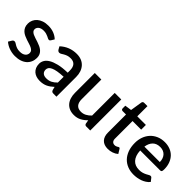

<svg xmlns="http://www.w3.org/2000/svg" viewBox="83 -1446 2231 2231"><g transform="rotate(45 1198.0 -330.5)"><path d="M370 -417.5 394 -456.5C375 -475.5 351.5 -490.5 323.5 -501.5C295.5 -512.5 264.3 -518 230 -518C199.7 -518 172.9 -513.9 149.8 -505.8C126.6 -497.6 107.1 -486.5 91.2 -472.5C75.4 -458.5 63.4 -442.3 55.2 -424C47.1 -405.7 43 -386.3 43 -366C43 -343.7 46.7 -324.7 54 -309.2C61.3 -293.7 71.1 -280.6 83.2 -269.7C95.4 -258.9 109.2 -250 124.8 -243C140.2 -236 156 -229.8 172 -224.5C188 -219.2 203.8 -214.2 219.2 -209.5C234.8 -204.8 248.6 -199.5 260.8 -193.5C272.9 -187.5 282.7 -180.3 290 -172C297.3 -163.7 301 -153 301 -140C301 -130.3 299.2 -121.2 295.5 -112.7C291.8 -104.2 286.2 -96.7 278.5 -90C270.8 -83.3 261.2 -78.1 249.5 -74.2C237.8 -70.4 224 -68.5 208 -68.5C188.7 -68.5 172.5 -70.7 159.5 -75.2C146.5 -79.7 135.4 -84.7 126.3 -90C117.1 -95.3 109.1 -100.2 102.3 -104.7C95.4 -109.2 88.5 -111.5 81.5 -111.5C74.8 -111.5 69.3 -110.1 64.8 -107.2C60.3 -104.4 56.5 -100.5 53.5 -95.5L28.5 -54.5C38.5 -45.5 49.9 -37.2 62.8 -29.5C75.6 -21.8 89.4 -15.2 104.3 -9.7C119.1 -4.2 134.8 0.1 151.3 3.3C167.8 6.4 184.8 8 202.5 8C234.5 8 262.9 3.8 287.8 -4.5C312.6 -12.8 333.3 -24.5 350 -39.5C366.7 -54.5 379.3 -72.2 388 -92.5C396.7 -112.8 401 -135 401 -159C401 -179.7 397.3 -197.2 390 -211.7C382.7 -226.2 373 -238.6 361 -248.7C349 -258.9 335.3 -267.5 320 -274.5C304.7 -281.5 289 -287.7 273 -293C257 -298.3 241.3 -303.3 226 -308C210.7 -312.7 197 -317.9 185 -323.7C173 -329.6 163.3 -336.5 156 -344.5C148.7 -352.5 145 -362.5 145 -374.5C145 -383.5 147 -391.9 151 -399.7C155 -407.6 160.8 -414.4 168.3 -420.2C175.8 -426.1 184.9 -430.6 195.8 -433.8C206.6 -436.9 218.7 -438.5 232 -438.5C248.3 -438.5 262.6 -436.8 274.8 -433.2C286.9 -429.8 297.5 -425.8 306.5 -421.5C315.5 -417.2 323.3 -413.2 330 -409.8C336.7 -406.2 342.8 -404.5 348.5 -404.5C353.5 -404.5 357.7 -405.5 361 -407.5C364.3 -409.5 367.3 -412.8 370 -417.5Z M831 0H879V-324C879 -353 874.9 -379.4 866.8 -403.2C858.6 -427.1 846.8 -447.7 831.2 -465C815.8 -482.3 796.6 -495.8 773.8 -505.3C750.9 -514.8 724.8 -519.5 695.5 -519.5C615.8 -519.5 547.2 -492.7 489.5 -439L509 -404C512.3 -398.3 516.6 -393.6 521.8 -389.8C526.9 -385.9 533.2 -384 540.5 -384C549.5 -384 558 -386.6 566 -391.8C574 -396.9 583.2 -402.5 593.5 -408.5C603.8 -414.5 616 -420.1 630 -425.3C644 -430.4 661.3 -433 682 -433C712.3 -433 735.3 -424 751 -406C766.7 -388 774.5 -360.7 774.5 -324V-290C716.5 -288.7 667.8 -283.2 628.2 -273.5C588.8 -263.8 556.9 -251.6 532.8 -236.8C508.6 -221.9 491.2 -205.2 480.8 -186.5C470.2 -167.8 465 -148.7 465 -129C465 -106 468.8 -86 476.2 -69C483.8 -52 494 -37.8 507 -26.3C520 -14.8 535.4 -6.2 553.2 -0.5C571.1 5.2 590.3 8 611 8C629.7 8 646.8 6.4 662.2 3.2C677.8 0.1 692.2 -4.7 705.8 -11C719.2 -17.3 732.3 -25 745 -34C757.7 -43 770.5 -53.5 783.5 -65.5L794 -24C797.7 -14.3 802.2 -7.9 807.5 -4.8C812.8 -1.6 820.7 0 831 0ZM643.5 -67C632.5 -67 622.4 -68.3 613.3 -70.8C604.1 -73.3 596.1 -77.3 589.3 -82.8C582.4 -88.3 577.1 -95.3 573.2 -103.8C569.4 -112.3 567.5 -122.5 567.5 -134.5C567.5 -146.8 571.1 -158.1 578.2 -168.3C585.4 -178.4 597.2 -187.3 613.5 -195C629.8 -202.7 651.2 -208.8 677.5 -213.5C703.8 -218.2 736.2 -221.3 774.5 -223V-128C755.5 -108.3 735.9 -93.2 715.8 -82.8C695.6 -72.2 671.5 -67 643.5 -67Z M1107 -510H999.5V-185.5C999.5 -156.8 1003.2 -130.6 1010.5 -106.8C1017.8 -82.9 1028.8 -62.5 1043.2 -45.5C1057.8 -28.5 1075.7 -15.3 1097 -6C1118.3 3.3 1143 8 1171 8C1205.7 8 1236.1 1 1262.2 -13C1288.4 -27 1312.3 -45.3 1334 -68L1342 -20.5C1346 -6.8 1355.2 0 1369.5 0H1434.5V-510H1327V-138C1309 -119 1289.7 -104.1 1269.2 -93.2C1248.7 -82.4 1226.7 -77 1203 -77C1170.7 -77 1146.6 -86.5 1130.7 -105.5C1114.9 -124.5 1107 -151.2 1107 -185.5Z M1729 8C1753 8 1776.3 4.1 1799 -3.8C1821.7 -11.6 1841.3 -22.8 1858 -37.5L1826 -90C1822.3 -96.7 1817.5 -100 1811.5 -100C1808.5 -100 1805.4 -98.9 1802.2 -96.8C1799.1 -94.6 1795.3 -92.2 1791 -89.8C1786.7 -87.2 1781.5 -84.9 1775.5 -82.8C1769.5 -80.6 1762.3 -79.5 1754 -79.5C1739 -79.5 1727 -84.3 1718 -94C1709 -103.7 1704.5 -117.7 1704.5 -136V-425.5H1846V-503H1704.5V-670.5H1649.5C1642.8 -670.5 1637.5 -668.8 1633.5 -665.2C1629.5 -661.8 1626.7 -657.2 1625 -651.5L1601.5 -504L1519 -492V-448.5C1519 -440.8 1521.2 -435.1 1525.5 -431.2C1529.8 -427.4 1535 -425.5 1541 -425.5H1597V-128.5C1597 -85.2 1608.4 -51.6 1631.2 -27.7C1654.1 -3.9 1686.7 8 1729 8Z M2144.5 -518C2106.8 -518 2073.1 -511.4 2043.2 -498.2C2013.4 -485.1 1988.1 -467.2 1967.2 -444.5C1946.4 -421.8 1930.4 -395.2 1919.2 -364.5C1908.1 -333.8 1902.5 -300.8 1902.5 -265.5C1902.5 -221.2 1908.7 -182 1921.2 -148C1933.7 -114 1951.1 -85.5 1973.2 -62.5C1995.4 -39.5 2021.6 -22.1 2051.7 -10.3C2081.9 1.6 2114.7 7.5 2150 7.5C2168 7.5 2186.5 6.1 2205.5 3.2C2224.5 0.4 2243 -4.3 2261 -10.8C2279 -17.3 2296 -25.7 2312 -36C2328 -46.3 2342.3 -59 2355 -74L2324.5 -113.5C2319.8 -120.2 2313.2 -123.5 2304.5 -123.5C2297.8 -123.5 2290.5 -121.1 2282.5 -116.3C2274.5 -111.4 2264.8 -106.1 2253.5 -100.3C2242.2 -94.4 2228.8 -89.1 2213.5 -84.2C2198.2 -79.4 2180 -77 2159 -77C2137 -77 2117.1 -80.4 2099.2 -87.2C2081.4 -94.1 2066.1 -104.5 2053.2 -118.5C2040.4 -132.5 2030.2 -150.1 2022.5 -171.2C2014.8 -192.4 2010.3 -217.5 2009 -246.5H2336.5C2346.2 -246.5 2352.8 -249.3 2356.5 -255C2360.2 -260.7 2362 -271.8 2362 -288.5C2362 -324.8 2356.6 -357.2 2345.7 -385.7C2334.9 -414.2 2319.8 -438.3 2300.5 -458C2281.2 -477.7 2258.2 -492.6 2231.5 -502.7C2204.8 -512.9 2175.8 -518 2144.5 -518ZM2146.5 -440C2165.8 -440 2182.9 -436.7 2197.7 -430.2C2212.6 -423.7 2225 -414.7 2235 -403.2C2245 -391.7 2252.6 -378.2 2257.7 -362.7C2262.9 -347.2 2265.5 -330.5 2265.5 -312.5H2012C2018 -352.8 2032.2 -384.2 2054.5 -406.5C2076.8 -428.8 2107.5 -440 2146.5 -440Z"/></g></svg>

Font: Lato Semibold
Style: Regular
Weight: 600
Designer: Lukasz Dziedzic
Foundry: tyPoland Lukasz Dziedzic
Version: Version 2.006; 2014-01-15